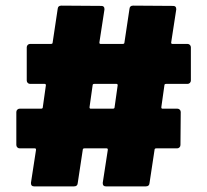

<svg xmlns="http://www.w3.org/2000/svg" viewBox="-20 -693 736 682"><path d="M658 -407Q658 -402 654.5 -398.5Q651 -395 646 -395H570Q564 -395 564 -390L553 -312Q553 -307 557 -307H610Q615 -307 618.5 -303.5Q622 -300 622 -295L621 -178Q621 -173 617.5 -169.5Q614 -166 609 -166H535Q529 -166 529 -161L511 -42Q510 -31 498 -31H356Q345 -31 345 -42Q345 -43 345 -44L363 -161Q363 -166 359 -166H280Q274 -166 274 -161L256 -42Q255 -31 243 -31H101Q90 -31 90 -42Q90 -43 90 -44L108 -161Q108 -166 104 -166H50Q45 -166 41.5 -169.5Q38 -173 38 -178V-295Q38 -300 41.5 -303.5Q45 -307 50 -307H126Q132 -307 132 -312L143 -390Q143 -395 139 -395H87Q82 -395 78.5 -398.5Q75 -402 75 -407V-525Q75 -530 78.5 -533.5Q82 -537 87 -537H161Q167 -537 167 -542L185 -662Q186 -673 198 -673L340 -672Q351 -672 351 -661Q351 -660 351 -659L333 -542Q333 -537 337 -537H416Q422 -537 422 -542L440 -662Q441 -673 453 -673L595 -672Q606 -672 606 -661Q606 -660 606 -659L588 -542Q588 -537 592 -537H646Q651 -537 654.5 -533.5Q658 -530 658 -525ZM381 -307Q387 -307 387 -312L398 -390Q398 -395 394 -395H315Q309 -395 309 -390L298 -312Q298 -307 302 -307Z"/></svg>

Font: LinhAnh ExtBd
Style: Regular
Weight: 800
Designer: Jeremy Tribby
Foundry: Tribby Type
Version: Version 1.408